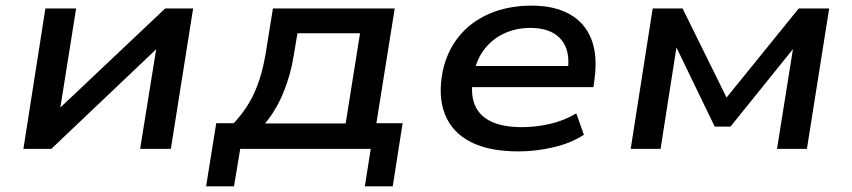

<svg xmlns="http://www.w3.org/2000/svg" viewBox="-20 -528 3023 681"><path d="M63 0 141 -498H250L193 -140H187L566 -498H665L586 0H477L535 -360H541L162 0Z M711 133 747 -91H809Q841 -125 863.5 -163Q886 -201 901 -248Q916 -295 925 -355L948 -498H1380L1315 -91H1408L1373 133H1274L1295 0H832L810 133ZM920 -90H1206L1257 -410H1035L1022 -332Q1011 -263 985.5 -200.5Q960 -138 920 -90Z M1819 9Q1714 9 1648.5 -25Q1583 -59 1558 -123Q1533 -187 1550 -274Q1565 -346 1607.5 -398.5Q1650 -451 1716 -479.5Q1782 -508 1867 -508Q1945 -508 1999 -478.5Q2053 -449 2076.5 -391.5Q2100 -334 2089 -250L2085 -219H1631L1642 -294H2017L1993 -271Q2001 -324 1987.5 -358.5Q1974 -393 1942 -411Q1910 -429 1861 -429Q1810 -429 1767.5 -409Q1725 -389 1697 -352Q1669 -315 1660 -263L1658 -252Q1648 -195 1664 -156Q1680 -117 1722 -97Q1764 -77 1831 -77Q1880 -77 1930.5 -88.5Q1981 -100 2024 -126L2051 -50Q2005 -20 1942.5 -5.5Q1880 9 1819 9Z M2217 0 2295 -498H2401L2557 -182L2813 -498H2921L2842 0H2736L2793 -357H2795L2571 -79H2515L2380 -358H2379L2323 0Z"/></svg>

Font: Nunito Sans 7pt SemiExpanded SemiBold
Style: Italic
Weight: 600
Width: 6
Italic angle: -9°
Designer: Vernon Adams
Foundry: Vernon Adams
Version: Version 3.101;gftools[0.9.27]